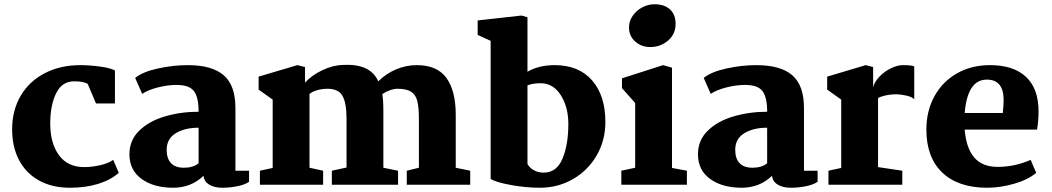

<svg xmlns="http://www.w3.org/2000/svg" viewBox="-20 -868 4941 902"><path d="M520 -537V-382H431L392 -474Q372 -486 328 -486Q271 -486 243.5 -429.5Q216 -373 216 -288Q216 -195 257 -139Q298 -83 375 -83Q412 -83 451 -92Q490 -101 512 -117L538 -56Q499 -22 440.5 -4Q382 14 308 14Q225 14 163.5 -20Q102 -54 69.5 -116Q37 -178 37 -260Q37 -350 77.5 -418.5Q118 -487 191 -524.5Q264 -562 357 -562Q399 -562 448.5 -555.5Q498 -549 520 -537Z M1086 -361V-66H1150V-14Q1130 0 1094.5 7Q1059 14 1024 14Q987 14 963 -0.5Q939 -15 936 -42Q877 14 794 14Q702 14 645 -27.5Q588 -69 588 -143Q588 -209 634 -254Q680 -299 754.5 -321Q829 -343 913 -343V-349Q912 -415 889.5 -442Q867 -469 809 -469Q767 -469 720.5 -457Q674 -445 648 -427L615 -502Q651 -531 722.5 -546.5Q794 -562 862 -562Q976 -562 1031 -514.5Q1086 -467 1086 -361ZM763 -164Q763 -123 783.5 -101.5Q804 -80 844 -80Q888 -80 913 -101V-268Q848 -268 805.5 -242Q763 -216 763 -164Z M1261 -79V-400L1195 -447V-508L1377 -562L1413 -553V-480Q1445 -515 1495 -538.5Q1545 -562 1591 -563Q1720 -570 1757 -486Q1795 -523 1841.5 -542.5Q1888 -562 1938 -562Q2034 -562 2077.5 -501.5Q2121 -441 2121 -329V-80L2189 -66V0H1891V-66L1948 -80V-307Q1948 -363 1940.5 -393Q1933 -423 1911.5 -437Q1890 -451 1847 -451Q1831 -451 1811.5 -444Q1792 -437 1776 -426Q1781 -399 1781 -344V-80L1850 -66V0H1539V-66L1608 -81V-311Q1608 -384 1589 -417.5Q1570 -451 1519 -451Q1493 -451 1469 -444Q1445 -437 1434 -426V-80L1498 -66V0H1201V-66Z M2224 -704V-772L2430 -795L2458 -787V-531Q2511 -562 2586 -562Q2699 -562 2761.5 -490.5Q2824 -419 2824 -295Q2824 -209 2783.5 -138.5Q2743 -68 2672.5 -27Q2602 14 2516 14Q2452 14 2382 1.5Q2312 -11 2285 -27V-676ZM2534 -57Q2595 -57 2622.5 -122.5Q2650 -188 2650 -286Q2650 -365 2614.5 -421Q2579 -477 2519 -477Q2483 -477 2458 -467V-98Q2468 -79 2488.5 -68Q2509 -57 2534 -57Z M3154 -756Q3154 -708 3118.5 -677.5Q3083 -647 3035 -647Q2993 -647 2964 -673Q2935 -699 2935 -739Q2935 -769 2952.5 -794Q2970 -819 2997.5 -833.5Q3025 -848 3054 -848Q3102 -848 3128 -823.5Q3154 -799 3154 -756ZM3137 -550V-79L3207 -66V0H2899V-66L2964 -80V-384L2902 -454V-500L3095 -562Z M3757 -361V-66H3821V-14Q3801 0 3765.5 7Q3730 14 3695 14Q3658 14 3634 -0.5Q3610 -15 3607 -42Q3548 14 3465 14Q3373 14 3316 -27.5Q3259 -69 3259 -143Q3259 -209 3305 -254Q3351 -299 3425.5 -321Q3500 -343 3584 -343V-349Q3583 -415 3560.5 -442Q3538 -469 3480 -469Q3438 -469 3391.5 -457Q3345 -445 3319 -427L3286 -502Q3322 -531 3393.5 -546.5Q3465 -562 3533 -562Q3647 -562 3702 -514.5Q3757 -467 3757 -361ZM3434 -164Q3434 -123 3454.5 -101.5Q3475 -80 3515 -80Q3559 -80 3584 -101V-268Q3519 -268 3476.5 -242Q3434 -216 3434 -164Z M3932 -79V-400L3866 -447V-508L4047 -562L4082 -553V-458Q4089 -485 4112.5 -509Q4136 -533 4166 -547.5Q4196 -562 4222 -562Q4263 -562 4275 -556V-402Q4264 -413 4237.5 -419Q4211 -425 4192 -425Q4164 -425 4139.5 -419.5Q4115 -414 4105 -407V-83L4219 -66V0H3872V-66Z M4859 -345Q4859 -301 4852 -259H4512Q4519 -172 4557 -128Q4595 -84 4667 -84Q4747 -84 4822 -117L4848 -56Q4809 -23 4743.5 -4.5Q4678 14 4618 14Q4481 14 4406.5 -57.5Q4332 -129 4332 -259Q4332 -347 4370 -416Q4408 -485 4476 -523.5Q4544 -562 4631 -562Q4742 -562 4800.5 -506.5Q4859 -451 4859 -345ZM4512 -337H4691Q4695 -373 4695 -398Q4695 -494 4616 -494Q4525 -494 4512 -337Z"/></svg>

Font: Martel Heavy
Style: Regular
Weight: 900
Designer: Dan Reynolds
Foundry: Dan Reynolds
Version: Version 1.001; ttfautohint (v1.1) -l 5 -r 5 -G 72 -x 0 -D la